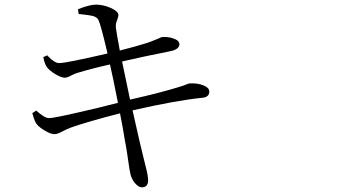

<svg xmlns="http://www.w3.org/2000/svg" viewBox="-20 -760 1540 821"><path d="M586.9 41Q572.3 41 556.6 22.5Q543 5.9 538.1 -14.6Q535.2 -23.4 528.3 -72.3Q521.5 -121.1 516.6 -146.5Q516.6 -147.5 515.6 -150.4Q502.9 -228.5 493.2 -275.4Q355.5 -240.2 281.2 -213.9Q265.6 -208 245.6 -197.3Q225.6 -186.5 213.9 -186.5Q199.2 -185.5 173.8 -200.2Q148.4 -214.8 136.7 -229.5Q127.9 -240.2 118.2 -276.4L134.8 -287.1Q170.9 -254.9 189.5 -254.9Q209 -254.9 310.5 -278.3Q398.4 -297.9 484.4 -320.3Q460.9 -440.4 450.2 -484.4Q371.1 -466.8 307.6 -447.3Q295.9 -443.4 281.2 -435.5Q266.6 -427.7 256.8 -427.7Q242.2 -427.7 216.8 -442.9Q191.4 -458 180.7 -472.7Q170.9 -486.3 165 -515.6L181.6 -523.4Q183.6 -521.5 187.5 -517.6Q213.9 -490.2 233.4 -490.2Q262.7 -490.2 439.5 -531.2Q438.5 -534.2 437.5 -541Q410.2 -657.2 400.4 -675.8Q394.5 -686.5 377.9 -691.4Q367.2 -694.3 341.8 -697.3Q325.2 -699.2 316.4 -700.2L313.5 -720.7Q364.3 -740.2 389.6 -740.2Q421.9 -740.2 453.6 -726.1Q485.4 -711.9 486.3 -696.3Q486.3 -688.5 481.4 -675.8Q473.6 -658.2 475.6 -640.6Q479.5 -612.3 490.2 -555.7Q491.2 -547.9 492.2 -543.9Q558.6 -560.5 608.4 -576.2Q630.9 -584 656.2 -594.7Q669.9 -601.6 673.8 -601.6Q699.2 -603.5 720.7 -595.7Q747.1 -586.9 747.1 -571.3Q747.1 -548.8 708 -541Q594.7 -518.6 502 -497.1Q525.4 -385.7 536.1 -334Q677.7 -366.2 750 -389.6Q764.6 -393.6 778.3 -399.4Q787.1 -403.3 791 -403.3Q824.2 -405.3 849.6 -395Q875 -384.8 875 -369.1Q875 -343.8 843.8 -341.8Q730.5 -330.1 546.9 -288.1Q582 -129.9 594.7 -81.1Q597.7 -70.3 601.6 -53.7Q613.3 -8.8 613.3 10.7Q613.3 41 586.9 41Z"/></svg>

Font: Bpmf Zihi Box R
Style: R
Weight: 400
Foundry: But Ko
Version: Version 1.320